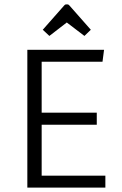

<svg xmlns="http://www.w3.org/2000/svg" viewBox="-20 -851 553 871"><path d="M169 -285V-54H458V0H104V-625H452L445 -571H169V-340H419V-285ZM204 -688 174 -716 271 -826Q275 -831 279 -831H287Q291 -831 295 -826L392 -716L363 -688L283 -749Z"/></svg>

Font: Changa ExtraLight ExtraLight
Style: Regular
Weight: 250
Version: Version 3.002; ttfautohint (v1.8.2)